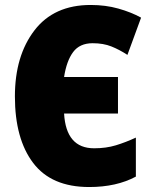

<svg xmlns="http://www.w3.org/2000/svg" viewBox="-20 -743 613 773"><path d="M353 -569Q396 -569 428.5 -556Q461 -543 493 -522L548 -672Q508 -694 456.5 -708.5Q405 -723 345 -723Q197 -723 118.5 -620.5Q40 -518 40 -355Q40 -184 113.5 -87Q187 10 339 10Q449 10 527 -32V-189Q486 -170 446.5 -158Q407 -146 359 -146Q246 -146 238 -286H455V-433H238Q248 -498 274.5 -533.5Q301 -569 353 -569Z"/></svg>

Font: Noto Sans Display SemiCondensed Black
Style: Regular
Weight: 900
Width: 4
Designer: Monotype Design Team
Foundry: Monotype Imaging Inc.
Version: Version 1.900